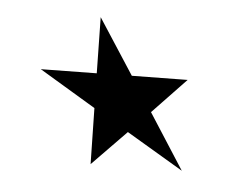

<svg xmlns="http://www.w3.org/2000/svg" viewBox="-42 -692 742 594"><g transform="rotate(-5 329.0 -395.5)"><path d="M92.3 -499 247.1 -364.7 220.2 -192.9 343.8 -281.7 499.5 -147.9 420.4 -336.9 542 -426.3 371.1 -454.1 291 -643.1 263.7 -471.2Z"/></g></svg>

Font: Vazirmatn ExtraBold
Style: Regular
Weight: 800
Designer: Saber Rastikerdar
Foundry: Saber Rastikerdar
Version: Version 33.003